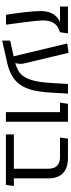

<svg xmlns="http://www.w3.org/2000/svg" viewBox="560 -1200 675 1836"><g transform="rotate(90 898.0 -281.5)"><path d="M120.5 -1.1Q113.8 -44.1 107.1 -92.1Q100.4 -140.1 95.4 -186.5Q90.4 -232.9 87.6 -272Q84.8 -311.1 84.8 -337Q84.8 -368.5 93.9 -403.5Q103 -438.5 126.8 -469.2Q150.6 -500 193.8 -518.8L288 -517.2Q237.1 -502.1 212.6 -474Q188.1 -445.9 180.9 -412.4Q173.8 -378.9 174.9 -346.8Q175.6 -320.9 180.1 -278.3Q184.6 -235.8 190.9 -186.1Q197.2 -136.5 203.9 -87.9Q210.6 -39.4 215.5 -1.1ZM42 -517.2V-593.4H298.6L288 -517.2Z M368.1 35.6 367.5 -40.5 569.9 -85.8Q614.2 -96.8 649.4 -115.2Q684.6 -133.8 710.3 -170.6Q736 -207.5 751.8 -271.6Q767.6 -335.6 773.2 -437.8L782.6 -593.4H874.6L865.5 -437.6Q861.5 -355 849.4 -291.6Q837.4 -228.2 815.2 -181.2Q793.1 -134.2 759.7 -100.9Q726.2 -67.6 679.4 -45.6Q632.6 -23.5 571.1 -10ZM525.5 -42 395.1 -587 484.4 -599 586.6 -172.9Q591.5 -152.6 589.9 -130.1Q588.2 -107.5 580.8 -85Q573.4 -62.5 560.9 -42Z M1051.8 0V-593.4H1143.8V0ZM961.1 -517.2 971.8 -593.4H1111.9V-517.2Z M1593.1 0V-402.1Q1593.1 -460 1565.6 -488.6Q1538 -517.2 1482.2 -517.2H1294.6L1305.2 -593.4H1488.8Q1585.6 -593.4 1635.4 -545.8Q1685.1 -498.1 1685.1 -405.1V-65.8Q1681.4 -48.1 1670.4 -32Q1659.5 -15.9 1647 0ZM1264.6 0V-76.1H1758.6L1748 0Z"/></g></svg>

Font: Noto Sans Hebrew Light
Style: Regular
Weight: 100
Version: Version 3.000